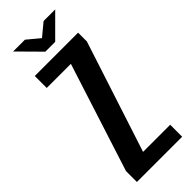

<svg xmlns="http://www.w3.org/2000/svg" viewBox="-241 -746 771 771"><g transform="rotate(-45 144.0 -361.0)"><path d="M16 0V-62L164 -523H27V-591H273V-541L119 -68H273V0ZM126 -630 35 -722H102L155 -678L208 -722H274L182 -630Z"/></g></svg>

Font: Alumni Sans SemiBold
Style: Regular
Weight: 600
Designer: Robert E. Leuschke
Foundry: Robert E. Leuschke
Version: Version 1.018